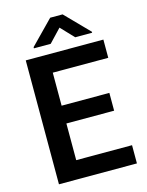

<svg xmlns="http://www.w3.org/2000/svg" viewBox="-132 -984 813 1064"><g transform="rotate(-15 274.5 -452.0)"><path d="M298.3 -837.9 228 -763.7H131.8V-770.5L262.7 -904.3H334L465.8 -769.5V-763.7H368.7ZM197.8 -104.5H518.1V0H70.8V-710.9H516.1V-606.4H197.8V-417H471.7V-314.9H197.8Z"/></g></svg>

Font: Robert Sans
Style: Bold
Weight: 700
Designer: Christian Robertson (extended by Adam Twardoch)
Foundry: Google
Version: Version 12.135;April 2, 2019;FontCreator 11.5.0.2425 64-bit;